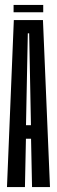

<svg xmlns="http://www.w3.org/2000/svg" viewBox="-20 -756 232 776"><path d="M8.2 0 35.9 -675H153.6L182 0H109.5L105.5 -195.4H84.8L80.8 0ZM85.1 -249.9H105.1L97.9 -621.2H92.4ZM34.9 -706.5V-736H154.7V-706.5Z"/></svg>

Font: Anybody UltraCondensed Thin
Style: Regular
Weight: 100
Width: 1
Designer: Tyler Finck
Foundry: Etcetera Type Company
Version: Version 1.110